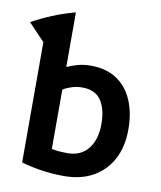

<svg xmlns="http://www.w3.org/2000/svg" viewBox="-93 -846 779 928"><g transform="rotate(10 296.5 -381.5)"><path d="M283 13Q225 13 168 4Q111 -5 74 -17V-607L-6 -691Q38 -716 92 -738.5Q146 -761 204 -776V-508Q227 -519 256.5 -527Q286 -535 321 -535Q396 -535 447.5 -501Q499 -467 525.5 -405.5Q552 -344 552 -262Q552 -178 519.5 -116.5Q487 -55 427 -21Q367 13 283 13ZM282 -99Q347 -99 383 -144Q419 -189 419 -265Q419 -340 390 -382Q361 -424 298 -424Q270 -424 244.5 -415.5Q219 -407 204 -397V-106Q216 -103 235.5 -101Q255 -99 282 -99Z"/></g></svg>

Font: Ubuntu Sans
Style: Bold
Weight: 700
Designer: Dalton Maag Ltd
Foundry: Dalton Maag Ltd
Version: Version 1.006; ttfautohint (v1.8.4.7-5d5b)